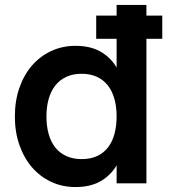

<svg xmlns="http://www.w3.org/2000/svg" viewBox="-20 -740 681 775"><path d="M368.3 -583.3V-677H635V-583.3ZM571 -720V0H450.7V-720ZM284.5 -555Q342.4 -555 382.1 -533.6Q421.8 -512.2 446.5 -474.2Q471.2 -436.2 482 -383.9Q492.8 -331.6 492.8 -269.8Q492.8 -208 481.9 -155.7Q471.1 -103.4 446.3 -65.5Q421.6 -27.7 381.9 -6.3Q342.2 15 284.5 15Q231.5 15 186.5 -6Q141.6 -27 109.1 -64.7Q76.6 -102.4 58.3 -154.9Q40 -207.3 40 -269.8Q40 -333 58.3 -385.5Q76.7 -438.1 109.2 -475.6Q141.8 -513.1 186.7 -534Q231.7 -555 284.5 -555ZM309.5 -442.2Q273.9 -442.2 247.2 -429.6Q220.4 -417.1 202.7 -394.2Q185 -371.3 176.2 -339.7Q167.5 -308.1 167.5 -269.8Q167.5 -230.7 176.5 -198.8Q185.4 -167 203.2 -144.7Q220.9 -122.3 247.7 -110.1Q274.4 -97.8 309.5 -97.8Q346 -97.8 372.5 -110.4Q399.1 -122.9 416.4 -145.6Q433.7 -168.2 442.2 -200Q450.7 -231.8 450.7 -269.8Q450.7 -309.4 441.7 -341.3Q432.7 -373.2 414.9 -395.6Q397.1 -418 370.8 -430.1Q344.5 -442.2 309.5 -442.2Z"/></svg>

Font: Vela Sans GX ExtLt
Style: Regular
Weight: 200
Designer: Principal design: Mikhail Sharanda - project Manrope.
Design modification: Ravid Balaliev
Foundry: Mikhail Sharanda
Version: Version 1.001